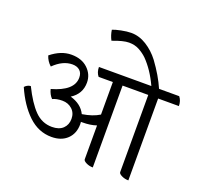

<svg xmlns="http://www.w3.org/2000/svg" viewBox="-150 -1053 1300 1243"><g transform="rotate(20 500.0 -432.0)"><path d="M1000 -544H857V20Q832 20 810.5 9.5Q789 -1 789 -12V-544H612V20Q587 20 566 9.5Q545 -1 545 -12V-245Q503 -231 450 -231H439Q440 -226 440 -215Q440 -151 400 -112.5Q360 -74 292 -74Q202 -74 132 -140.5Q62 -207 14 -317Q31 -336 55 -338Q104 -238 154 -187Q204 -136 273 -136Q322 -136 348.5 -161.5Q375 -187 375 -228Q375 -269 347.5 -294Q320 -319 280 -319Q240 -319 213 -306Q191 -328 182 -364Q331 -406 331 -496Q331 -528 312 -545Q293 -562 261 -562Q195 -562 133 -501Q104 -527 93 -563Q162 -619 233.5 -619Q305 -619 347 -579Q389 -539 389 -483Q389 -405 321 -362Q398 -340 427 -280Q499 -291 545 -320V-544H447Q427 -568 427 -605H788Q744 -701 682 -764Q658 -787 627.5 -803.5Q597 -820 557 -820Q517 -820 445 -792Q428 -824 423 -860Q441 -868 480.5 -876Q520 -884 549 -884Q604 -884 655 -852Q706 -820 744 -770Q807 -684 841 -605H980Q1000 -580 1000 -544Z"/></g></svg>

Font: Karma
Style: Regular
Weight: 400
Designer: Joana Correia
Foundry: Indian Type Foundry
Version: Version 1.202;PS 1.0;hotconv 1.0.78;makeotf.lib2.5.61930; tt